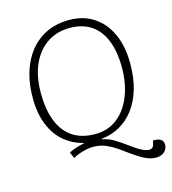

<svg xmlns="http://www.w3.org/2000/svg" viewBox="-125 -818 967 1078"><g transform="rotate(-15 358.0 -279.5)"><path d="M66 -344Q66 -456 103.5 -539.5Q141 -623 210.5 -669.5Q280 -716 376 -716Q459 -716 519.5 -675.5Q580 -635 612.5 -562.5Q645 -490 645 -391Q645 -308 625.5 -242.5Q606 -177 570 -130Q534 -83 486 -56.5Q438 -30 381 -24V-21Q415 -15 445.5 2.5Q476 20 522 54Q565 86 592 97Q619 108 633 103Q647 98 651 82L656 60Q682 58 699 67Q716 76 716 100Q716 116 707.5 129Q699 142 684.5 149.5Q670 157 650 157Q629 157 607.5 150Q586 143 560 127Q534 111 498 85Q456 53 426.5 36.5Q397 20 373 13.5Q349 7 321 7Q303 7 281.5 11.5Q260 16 240.5 23Q221 30 204 40L188 4Q210 -7 232.5 -14Q255 -21 277 -25V-28Q215 -43 167 -83.5Q119 -124 92.5 -190Q66 -256 66 -344ZM117 -359Q117 -266 143 -198.5Q169 -131 221.5 -95Q274 -59 354 -59Q428 -59 481.5 -100.5Q535 -142 564.5 -215Q594 -288 594 -382Q594 -474 568 -539Q542 -604 491.5 -638Q441 -672 367 -672Q293 -672 236.5 -634.5Q180 -597 148.5 -527Q117 -457 117 -359Z"/></g></svg>

Font: Literata ExtraLight
Style: Italic
Weight: 250
Italic angle: -2°
Designer: Latin by Veronika Burian and Jose Scaglione. Greek by Irene Vlachou. Cyrillic by Vera Evstafieva
Foundry: TypeTogether
Version: Version 3.002